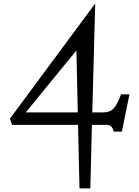

<svg xmlns="http://www.w3.org/2000/svg" viewBox="-20 -823 789 1092"><path d="M36.6 -148.4 521.5 -803.2 504.9 -183.6H566.9Q606 -183.6 627.9 -208Q646 -227.5 668.5 -286.6H716.3L673.3 -74.7H626.5Q623.5 -91.8 613.5 -102.3Q603.5 -112.8 589.4 -112.8H502.9L493.7 248.5H432.1L423.8 -112.8H48.3ZM422.4 -183.6 414.6 -536.1 126.5 -183.6Z"/></svg>

Font: Metamorphous
Style: Regular
Weight: 400
Designer: James Grieshaber
Foundry: James Grieshaber
Version: Version 1.001